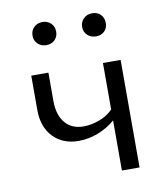

<svg xmlns="http://www.w3.org/2000/svg" viewBox="-72 -668 629 728"><g transform="rotate(-10 242.5 -303.5)"><path d="M407 -414V0H339V-193Q309 -167 272 -153Q235 -139 198 -139Q137 -139 100 -177.5Q63 -216 63 -282V-414H129V-305Q129 -251 154.5 -220.5Q180 -190 225 -190Q255 -190 286.5 -201.5Q318 -213 339 -235V-414ZM94 -562Q94 -582 107 -594.5Q120 -607 140 -607Q159 -607 172 -594.5Q185 -582 185 -562Q185 -543 172.5 -530.5Q160 -518 140 -518Q120 -518 107 -530.5Q94 -543 94 -562ZM285 -562Q285 -581 298 -594Q311 -607 331 -607Q351 -607 363.5 -594.5Q376 -582 376 -562Q376 -542 363.5 -530Q351 -518 331 -518Q311 -518 298 -530.5Q285 -543 285 -562Z"/></g></svg>

Font: Ysabeau
Style: Regular
Weight: 400
Designer: Christian Thalmann (Catharsis Fonts)
Version: Version 0.003